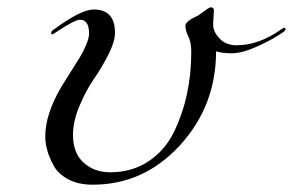

<svg xmlns="http://www.w3.org/2000/svg" viewBox="-20 -486 802 526"><path d="M237 -460Q295 -460 295 -396Q295 -372 277 -336.5Q259 -301 237.5 -270Q216 -239 198 -196.5Q180 -154 180 -117Q180 -66 209.5 -40Q239 -14 282 -14Q341 -14 386 -43.5Q431 -73 455.5 -122.5Q480 -172 492 -227.5Q504 -283 504 -344Q504 -370 496 -386Q488 -402 488 -415Q488 -419 490 -422Q492 -425 496.5 -428.5Q501 -432 504 -434Q507 -436 513.5 -439Q520 -442 522 -443Q528 -447 536 -453Q544 -459 549.5 -462.5Q555 -466 558 -466Q566 -466 566 -457Q566 -450 565 -439.5Q564 -429 564 -418Q564 -399 581.5 -380.5Q599 -362 628 -362Q688 -362 748 -404Q757 -410 758 -410Q762 -410 762 -406Q762 -402 756 -398Q729 -379 686.5 -359.5Q644 -340 614 -340Q601 -340 590.5 -341.5Q580 -343 576 -344L572 -346Q572 -196 473 -88Q374 20 234 20Q195 20 167.5 5.5Q140 -9 127.5 -31.5Q115 -54 109.5 -74Q104 -94 104 -112Q104 -173 148 -248Q156 -261 173 -288Q190 -315 199 -329.5Q208 -344 216 -363Q224 -382 224 -394Q224 -432 199 -432Q185 -432 134 -398Q125 -392 124 -392Q120 -392 120 -396Q120 -400 126 -404Q201 -460 237 -460Z"/></svg>

Font: Miama Nueva
Style: Medium
Weight: 400
Italic angle: -28°
Version: Version 1.0